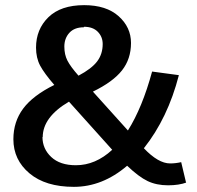

<svg xmlns="http://www.w3.org/2000/svg" viewBox="-20 -713 766 746"><path d="M703 -3 705 -4Q675 7 633 7Q588 7 553.5 -9.5Q519 -26 474 -69Q378 13 267 13Q157 13 94.5 -39.5Q32 -92 32 -172Q32 -240 70 -291Q108 -342 191 -383Q152 -428 136 -458Q120 -488 120 -528Q120 -599 168 -646Q216 -693 307 -693Q393 -693 441 -650Q489 -607 489 -546Q489 -484 454 -439.5Q419 -395 341 -357L477 -206Q533 -295 571 -435L675 -421Q632 -254 539 -137Q595 -78 641 -78Q662 -78 684 -83ZM306 -609V-607Q269 -607 249.5 -585.5Q230 -564 230 -532Q230 -501 242 -477.5Q254 -454 285 -419Q336 -446 357.5 -474.5Q379 -503 379 -542Q379 -570 360 -589.5Q341 -609 306 -609ZM146 -180 145 -181Q145 -135 179 -103Q213 -71 275 -71Q351 -71 416 -131L248 -318Q146 -258 146 -180Z"/></svg>

Font: Martel Sans DemiBold
Style: Regular
Weight: 600
Designer: Dan Reynolds and Mathieu Réguer
Foundry: Dan Reynolds and Mathieu Réguer
Version: Version 1.001;PS 001.001;hotconv 1.0.70;makeotf.lib2.5.58329